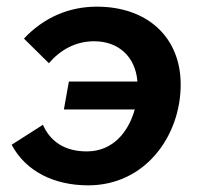

<svg xmlns="http://www.w3.org/2000/svg" viewBox="-20 -547 606 577"><path d="M245 10C417 10 523 -139 523 -293C523 -434 424 -527 271 -527C187 -527 111 -494 52 -431L127 -357C160 -396 206 -423 263 -423C336 -423 387 -377 393 -302H187L172 -218H385C366 -150 319 -92 241 -92C174 -92 131 -122 109 -172L15 -112C58 -31 144 10 245 10Z"/></svg>

Font: Fixel Display SemiBold
Style: Italic
Weight: 600
Italic angle: -10°
Designer: AlfaBravo + MacPaw
Foundry: Kyrylo Tkachov, Marchela Mozhyna, Serhii Makarenko, Maria Weinstein, Zakhar Kryvoshyya
Version: Version 1.210;Glyphs 3.2 (3217)